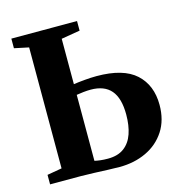

<svg xmlns="http://www.w3.org/2000/svg" viewBox="-110 -842 892 946"><g transform="rotate(-15 336.0 -368.5)"><path d="M384.5 6Q356.5 6 324.5 4.5Q292.5 3 258 1.8Q223.5 0.5 187 0H31V-48.5L106 -61.5V-678.5L32.5 -694V-743H367.5V-694L272 -678V-446.5Q295 -450 328 -453Q361 -456 390 -456Q526 -456 589.8 -397.8Q653.5 -339.5 653.5 -239Q653.5 -161.5 617.8 -106.5Q582 -51.5 521 -22.8Q460 6 384.5 6ZM340 -48.5Q390.5 -48.5 422 -72Q453.5 -95.5 468 -137.5Q482.5 -179.5 482.5 -235.5Q482.5 -319 448.2 -359Q414 -399 344.5 -399Q328 -399 307 -396.8Q286 -394.5 272 -392V-55.5Q285 -52.5 301.8 -50.5Q318.5 -48.5 340 -48.5Z"/></g></svg>

Font: Merriweather 60pt ExtraBold
Style: Regular
Weight: 800
Version: Version 2.100